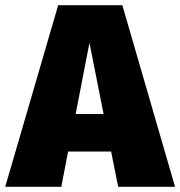

<svg xmlns="http://www.w3.org/2000/svg" viewBox="-45 -716 691 736"><path d="M381 -135H216L190 0H-25L178 -696H424L626 0H408ZM352 -279 298 -552 245 -279Z"/></svg>

Font: FiraGO Heavy
Style: Regular
Weight: 900
Designer: bBox Type
Foundry: bBox Type GmbH
Version: Version 1.001